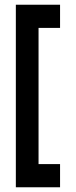

<svg xmlns="http://www.w3.org/2000/svg" viewBox="-20 -711 322 812"><path d="M234 -691H47V81H234V-17H143V-593H234Z"/></svg>

Font: sklik
Style: Regular
Weight: 400
Designer: Joe Prince
Foundry: Joe Prince
Version: Version 1.001